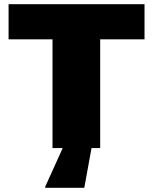

<svg xmlns="http://www.w3.org/2000/svg" viewBox="-20 -708 731 918"><path d="M231 0V-520H21V-688H671V-520H459V0ZM196 190V185L288 -18H420V-13L383 190Z"/></svg>

Font: Saira Expanded ExtraBold
Style: Regular
Weight: 800
Width: 7
Designer: Hector Gatti with collaboration of the Omnibus-Type team
Foundry: Omnibus-Type
Version: Version 1.101